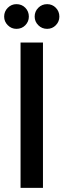

<svg xmlns="http://www.w3.org/2000/svg" viewBox="-57 -905 306 925"><path d="M170 -766Q145 -766 127.5 -783.5Q110 -801 110 -825Q110 -850 127.5 -867.5Q145 -885 170 -885Q195 -885 212 -867.5Q229 -850 229 -825Q229 -801 212 -783.5Q195 -766 170 -766ZM22 -766Q-2 -766 -19.5 -783.5Q-37 -801 -37 -825Q-37 -850 -19.5 -867.5Q-2 -885 22 -885Q48 -885 65 -867.5Q82 -850 82 -825Q82 -801 65 -783.5Q48 -766 22 -766ZM42 0V-700H150V0Z"/></svg>

Font: Stick No Bills ExtraLight SemiBold
Style: Regular
Weight: 600
Version: Version 2.000